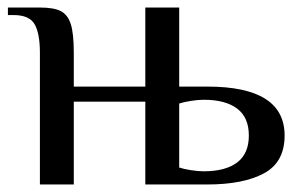

<svg xmlns="http://www.w3.org/2000/svg" viewBox="-20 -490 803 510"><path d="M86 -350Q86 -401 72 -425.5Q58 -450 16 -450H1V-470H86Q123 -470 141.5 -460.5Q160 -451 168 -426Q176 -401 176 -350V-260H366V-470H456V-260H531Q736 -260 736 -130Q736 -59 681 -29.5Q626 0 531 0H366V-220H176V0H86ZM641 -130Q641 -178 610 -201.5Q579 -225 521 -225Q506 -225 487 -222Q468 -219 456 -215V-45Q468 -41 487 -38Q506 -35 521 -35Q579 -35 610 -58.5Q641 -82 641 -130Z"/></svg>

Font: El Messiri
Style: Regular
Weight: 400
Designer: Mohamed Gaber
Foundry: Kief Type Foundry
Version: Version 2.006